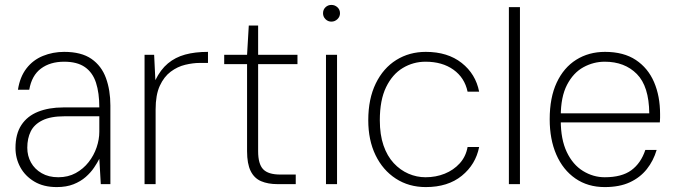

<svg xmlns="http://www.w3.org/2000/svg" viewBox="-20 -749 2748 781"><path d="M211 12Q157 12 119.5 -10.5Q82 -33 62.5 -69Q43 -105 43 -147Q43 -204 67 -240.5Q91 -277 135 -294.5Q179 -312 237 -312H384Q384 -371 370.5 -412.5Q357 -454 325.5 -476Q294 -498 241 -498Q184 -498 146.5 -470Q109 -442 99 -384H53Q61 -436 87.5 -470.5Q114 -505 154.5 -521.5Q195 -538 241 -538Q311 -538 352 -509.5Q393 -481 411 -431.5Q429 -382 429 -320V0H390L384 -103Q376 -87 362.5 -67Q349 -47 328.5 -29Q308 -11 279 0.5Q250 12 211 12ZM217 -28Q257 -28 288 -45Q319 -62 340.5 -89.5Q362 -117 373 -149.5Q384 -182 384 -213V-276H242Q186 -276 152.5 -259.5Q119 -243 105 -214.5Q91 -186 91 -148Q91 -115 106 -88Q121 -61 149.5 -44.5Q178 -28 217 -28Z M568 0V-526H607L612 -423Q633 -466 663 -491Q693 -516 733 -527Q773 -538 826 -538V-493H792Q765 -493 733.5 -485.5Q702 -478 674.5 -457.5Q647 -437 630 -400Q613 -363 613 -304V0Z M1109 0Q1070 0 1042 -12Q1014 -24 999.5 -53.5Q985 -83 985 -134V-488H892V-526H985L992 -645H1030V-526H1190V-488H1030V-134Q1030 -82 1050.5 -60.5Q1071 -39 1120 -39H1183V0Z M1306 0V-526H1351V0ZM1328 -661Q1314 -661 1304 -671Q1294 -681 1294 -695Q1294 -710 1304 -719.5Q1314 -729 1328 -729Q1342 -729 1352.5 -719.5Q1363 -710 1363 -695Q1363 -681 1352.5 -671Q1342 -661 1328 -661Z M1712 12Q1643 12 1590 -22.5Q1537 -57 1507.5 -118Q1478 -179 1478 -260Q1478 -347 1508.5 -409.5Q1539 -472 1592 -505Q1645 -538 1712 -538Q1801 -538 1858 -493Q1915 -448 1929 -376H1882Q1870 -433 1824.5 -465.5Q1779 -498 1711 -498Q1661 -498 1618.5 -472.5Q1576 -447 1550.5 -394.5Q1525 -342 1525 -260Q1525 -201 1540 -157.5Q1555 -114 1581.5 -85.5Q1608 -57 1641.5 -42.5Q1675 -28 1711 -28Q1753 -28 1789 -42.5Q1825 -57 1850 -84.5Q1875 -112 1882 -151H1929Q1915 -80 1858.5 -34Q1802 12 1712 12Z M2050 0V-720H2095V0Z M2440 12Q2371 12 2320.5 -23Q2270 -58 2243 -120Q2216 -182 2216 -264Q2216 -352 2244.5 -413Q2273 -474 2324 -506Q2375 -538 2441 -538Q2517 -538 2566.5 -505Q2616 -472 2640.5 -415Q2665 -358 2665 -285Q2665 -277 2665 -269.5Q2665 -262 2664 -251H2247V-288H2621Q2620 -398 2570.5 -448Q2521 -498 2440 -498Q2394 -498 2353 -475.5Q2312 -453 2286.5 -404Q2261 -355 2261 -276V-259Q2261 -182 2285.5 -130.5Q2310 -79 2351.5 -53.5Q2393 -28 2440 -28Q2509 -28 2548 -56.5Q2587 -85 2605 -139H2651Q2638 -95 2611 -61Q2584 -27 2542 -7.5Q2500 12 2440 12Z"/></svg>

Font: DM Sans 9pt ExtraLight
Style: Regular
Weight: 250
Version: Version 4.004;gftools[0.9.30]